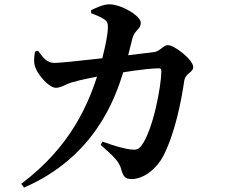

<svg xmlns="http://www.w3.org/2000/svg" viewBox="-20 -814 1040 889"><path d="M589.9 15.1C648.5 15.1 709.4 -37.7 737.5 -94.4C792.2 -203 820 -350.4 833 -439.2C838.5 -476.6 874.5 -476.9 874.5 -504C874.5 -536.8 788.1 -605 757.2 -605C735.7 -605 720.7 -575.7 693 -572.7C564.3 -556.9 277.5 -522.6 231.5 -522.6C197 -522.6 178.1 -548.6 156.2 -579L142.2 -575.5C137.1 -546.1 134.9 -522.8 144.8 -499.2C157.4 -464.9 207.3 -407.5 238.6 -407.5C263.1 -407.5 282.4 -423.4 312.7 -432.6C353.6 -445.2 440.4 -461.9 485.5 -468.9C555.1 -479.9 658.1 -497.6 715.9 -497.6C723.2 -497.6 727.2 -494.1 727.2 -485.1C727.2 -421.1 690.5 -214 634.5 -139.1C621.7 -122.5 611.7 -118.9 586.1 -121.8C562.3 -124 513.2 -136.7 454.6 -158.3L446 -143.2C509.5 -87.2 531.9 -65.2 541.1 -30.8C550.2 2.2 558.5 15.1 589.9 15.1ZM78.3 37.2 91.2 54.6C417.8 -87 513.8 -357.1 552.5 -486.2C572.7 -548.8 584.5 -603.2 592.7 -635.1C603.8 -677 631.9 -677 631.9 -708.4C631.9 -741.1 542 -793.7 486.2 -794C458.5 -794.2 425.3 -777.8 401.7 -766.8L402.4 -752.3C423.1 -744.7 446.2 -736.1 463.5 -723.8C476.9 -715.2 479.9 -705.5 479.6 -684.6C479.3 -647.2 457.2 -551 439.4 -491.6C391.7 -332.3 307.6 -135.3 78.3 37.2Z"/></svg>

Font: Source Han Serif TW VF
Style: Regular
Weight: 250
Designer: Ryoko NISHIZUKA 西塚涼子 (kana & ideographs); Frank Grießhammer (Latin, Greek & Cyrillic); Wenlong ZHANG 张文龙 (bopomofo); San
Foundry: Adobe
Version: Version 2.002;hotconv 1.1.0;makeotfexe 2.6.0